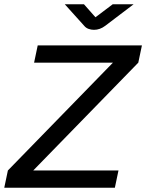

<svg xmlns="http://www.w3.org/2000/svg" viewBox="-28 -881 686 901"><path d="M-8 0 9 -81 502 -587H132L149 -668H638L621 -587L128 -81H528L511 0ZM413 -741Q400 -741 387.5 -745.5Q375 -750 367 -760L276 -861H366L420 -800L501 -861H599L466 -760Q441 -741 413 -741Z"/></svg>

Font: Atkinson Hyperlegible Next
Style: Italic
Weight: 400
Italic angle: -12°
Designer: Elliott Scott, Megan Eiswerth, Linus Boman, Theodore Petrosky, Letters from Sweden
Foundry: Applied Design Works, Letters from Sweden
Version: Version 2.001